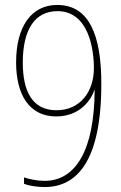

<svg xmlns="http://www.w3.org/2000/svg" viewBox="-20 -744 487 775"><path d="M389 -406C389 -604 339 -724 211 -724C106 -724 45 -636 45 -492C45 -362 98 -274 207 -274C302 -274 348 -340 361 -381H362C361 -137 285 -14 160 -14C130 -14 97 -21 77 -28V-2C97 6 130 11 160 11C289 11 389 -91 389 -406ZM212 -699C337 -699 359 -547 359 -469C359 -373 303 -299 208 -299C110 -299 72 -376 72 -491C72 -624 120 -699 212 -699Z"/></svg>

Font: Noto Sans Gujarati UI Condensed Thin
Style: Regular
Weight: 100
Width: 3
Designer: Jelle Bosma - Monotype Design Team, Universal Thirst
Foundry: Monotype Imaging Inc.
Version: Version 2.106